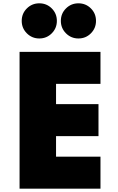

<svg xmlns="http://www.w3.org/2000/svg" viewBox="-20 -1138 710 1158"><path d="M98 0H586V-193H318V-317H574V-510H318V-632H586V-825H98ZM453 -906Q497.5 -906 528.2 -937Q559 -968 559 -1012Q559 -1056.5 528.2 -1087.2Q497.5 -1118 453 -1118Q409 -1118 378 -1087.2Q347 -1056.5 347 -1012Q347 -968 378 -937Q409 -906 453 -906ZM217 -906Q261.5 -906 292.2 -937Q323 -968 323 -1012Q323 -1056.5 292.2 -1087.2Q261.5 -1118 217 -1118Q173 -1118 142 -1087.2Q111 -1056.5 111 -1012Q111 -968 142 -937Q173 -906 217 -906Z"/></svg>

Font: Spartan Black
Style: Regular
Weight: 900
Designer: Matt Bailey, Mirko Velimirovic
Foundry: Matt Bailey
Version: Version 1.003; ttfautohint (v1.8.3)